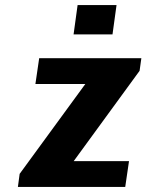

<svg xmlns="http://www.w3.org/2000/svg" viewBox="-20 -742 640 762"><path d="M51 0 58 -52 318.5 -408.5H120.5L135.5 -511H541L534 -461L272.5 -102.5H492L477 0ZM272 -605.5 288 -722H442.5L426.5 -605.5Z"/></svg>

Font: Chivo Mono Medium
Style: Italic
Weight: 500
Italic angle: -8.05°
Monospace: yes
Designer: Hector Gatti
Foundry: Omnibus-Type
Version: Version 1.008